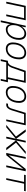

<svg xmlns="http://www.w3.org/2000/svg" viewBox="2226 -2808 732 5224"><g transform="rotate(90 2592.0 -196.0)"><path d="M27 0H75L178 -485H475L372 0H420L532 -530H139Z M535 150H583L639 -110C650 -42 698 12 779 12C942 12 1064 -151 1064 -351C1064 -470 1006 -542 900 -542C816 -542 747 -493 700 -416L724 -530H680ZM787 -35C712 -35 663 -90 663 -187C663 -358 763 -495 888 -495C970 -495 1013 -447 1013 -342C1013 -174 913 -35 787 -35Z M1308 12C1489 12 1594 -159 1594 -353C1594 -470 1533 -542 1421 -542C1239 -542 1135 -371 1135 -177C1135 -60 1196 12 1308 12ZM1316 -35C1229 -35 1185 -81 1185 -185C1185 -361 1279 -495 1413 -495C1500 -495 1543 -449 1543 -345C1543 -169 1449 -35 1316 -35Z M1593 150H1641L1673 0H2160L2128 150H2176L2218 -45H2131L2234 -530H1906L1782 -170C1754 -91 1708 -45 1656 -45H1634L1631 -29ZM1827 -162 1941 -485H2177L2083 -45H1751C1783 -71 1809 -111 1827 -162Z M2493 12C2674 12 2779 -159 2779 -353C2779 -470 2718 -542 2606 -542C2424 -542 2320 -371 2320 -177C2320 -60 2381 12 2493 12ZM2501 -35C2414 -35 2370 -81 2370 -185C2370 -361 2464 -495 2598 -495C2685 -495 2728 -449 2728 -345C2728 -169 2634 -35 2501 -35Z M2792 0H2837C2901 0 2952 -53 2980 -144L3086 -485H3332L3229 0H3277L3389 -530H3051L2931 -139C2914 -84 2878 -48 2843 -48H2802Z M3378 0H3443L3754 -260L3699 0H3747L3802 -260L4003 0H4067L3862 -265L4169 -530H4105L3804 -271L3859 -530H3811L3756 -271L3565 -530H3500L3695 -265Z M4141 0H4203L4578 -463L4480 0H4528L4640 -530H4578L4204 -67L4301 -530H4253Z M4827 0H4875L4978 -485H5175L5184 -530H4743L4734 -485H4930Z"/></g></svg>

Font: Geist ExtraLight
Style: Italic
Weight: 200
Italic angle: -12°
Designer: Basement.studio, Andrés Briganti, Mateo Zaragoza
Foundry: Basement.studio, Vercel, Andrés Briganti, Guido Ferreyra, Mateo Zaragoza
Version: Version 1.500